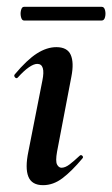

<svg xmlns="http://www.w3.org/2000/svg" viewBox="-20 -533 329 562"><path d="M106 9Q73 9 63 -16Q53 -41 63 -89L104 -297Q114 -346 89 -346Q79 -346 64.5 -336Q50 -326 32 -306Q28 -302 24 -306.5Q20 -311 23 -315Q59 -358 88 -376.5Q117 -395 145 -395Q177 -395 187 -372.5Q197 -350 189 -309L147 -89Q142 -61 147 -51.5Q152 -42 160 -42Q171 -42 184 -52Q197 -62 213 -77Q217 -81 221 -77Q225 -73 221 -69Q190 -32 163 -11.5Q136 9 106 9ZM50 -473Q44 -473 41.5 -483Q39 -493 41.5 -503Q44 -513 50 -513H278Q285 -513 287.5 -503Q290 -493 287.5 -483Q285 -473 278 -473Z"/></svg>

Font: Cormorant Light
Style: Bold Italic
Weight: 700
Italic angle: -10°
Version: Version 4.000